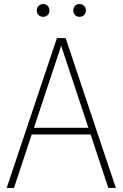

<svg xmlns="http://www.w3.org/2000/svg" viewBox="-20 -928 605 948"><path d="M13 0 261 -740H304L552 0H515L427.5 -264H136.5L49 0ZM147.5 -297H416.5L282 -702ZM373 -845Q359.5 -845 350.8 -853.5Q342 -862 342 -876Q342 -890.5 350.8 -899.2Q359.5 -908 373 -908Q386.5 -908 395.2 -899.2Q404 -890.5 404 -876Q404 -862 395.2 -853.5Q386.5 -845 373 -845ZM193 -845Q179.5 -845 170.8 -853.5Q162 -862 162 -876Q162 -890.5 170.8 -899.2Q179.5 -908 193 -908Q206.5 -908 215.2 -899.2Q224 -890.5 224 -876Q224 -862 215.2 -853.5Q206.5 -845 193 -845Z"/></svg>

Font: Encode Sans Condensed Thin
Style: Regular
Weight: 100
Width: 3
Designer: Multiple Designers
Foundry: Impallari Type
Version: Version 3.000; ttfautohint (v1.8.3) -l 8 -r 50 -G 200 -x 14 